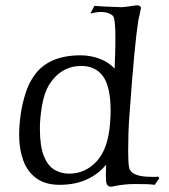

<svg xmlns="http://www.w3.org/2000/svg" viewBox="-20 -690 637 722"><path d="M397 12Q381 12 379 -8Q379 -12 378.5 -18Q378 -24 378 -34Q378 -40 378.5 -50Q379 -60 379 -71Q351 -36 307 -15.5Q263 5 204 5Q151 5 117 -19.5Q83 -44 67.5 -86.5Q52 -129 52 -182Q52 -220 58 -261Q64 -302 76 -339Q88 -376 106 -402Q159 -482 283 -482Q319 -482 353.5 -469.5Q388 -457 411 -432Q414 -500 414 -544Q414 -620 405 -630Q389 -645 360 -645Q343 -645 320 -639L335 -668Q346 -667 371 -665.5Q396 -664 436 -663Q447 -663 468.5 -666.5Q490 -670 496 -670Q501 -670 505.5 -667.5Q510 -665 510 -660Q510 -659 508 -649Q506 -639 503.5 -628.5Q501 -618 500 -613Q493 -567 485.5 -489Q478 -411 468 -274Q464 -226 463 -188.5Q462 -151 462 -122Q462 -82 465 -62Q471 -25 549 -25Q557 -25 564 -25Q571 -25 575 -26L579 -20L562 5Q548 3 531 2.5Q514 2 489 2Q469 2 453 3.5Q437 5 425 7Q417 8 409.5 10Q402 12 397 12ZM240 -37Q301 -37 344 -84Q387 -131 394 -228Q395 -240 395.5 -251Q396 -262 396 -272Q396 -364 367.5 -403Q339 -442 286 -442Q210 -442 165 -372Q146 -340 138 -293Q130 -246 130 -206Q130 -140 145 -103Q160 -66 185 -51.5Q210 -37 240 -37Z"/></svg>

Font: Luxurious Roman
Style: Regular
Weight: 400
Designer: Robert E. Leuschke
Foundry: Robert E. Leuschke
Version: Version 1.010; ttfautohint (v1.8.3)